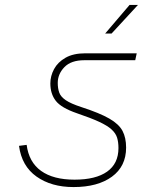

<svg xmlns="http://www.w3.org/2000/svg" viewBox="-20 -746 640 778"><path d="M278 12Q188 12 128 -30.5Q68 -73 57 -155L88 -159Q97 -89 146.5 -53.5Q196 -18 282 -18Q368 -18 414 -50.5Q460 -83 460 -146Q460 -170 454.5 -188Q449 -206 432 -221.5Q415 -237 381.5 -252.5Q348 -268 292 -287Q228 -309 206 -337.5Q184 -366 184 -408Q184 -438 199 -466Q214 -494 245.5 -512Q277 -530 326 -530H534L528 -502H322Q268 -502 241 -474Q214 -446 214 -410Q214 -388 220 -371Q226 -354 246.5 -340Q267 -326 310 -312Q384 -288 423 -265.5Q462 -243 476.5 -215.5Q491 -188 491 -148Q491 -72 433.5 -30Q376 12 278 12ZM406 -610 505 -726H539L432 -610Z"/></svg>

Font: Geist Mono Thin
Style: Italic
Weight: 100
Italic angle: -12°
Monospace: yes
Designer: Basement.studio, Andrés Briganti, Mateo Zaragoza
Foundry: Basement.studio, Vercel, Andrés Briganti, Guido Ferreyra, Mateo Zaragoza
Version: Version 1.500; ttfautohint (v1.8.4.7-5d5b)